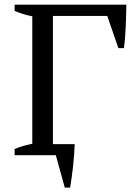

<svg xmlns="http://www.w3.org/2000/svg" viewBox="-20 -683 618 845"><path d="M44.4 -27.3Q64 -35.6 83.5 -41Q103 -46.4 122.1 -50.3V-611.3Q103 -614.7 83.5 -620.8Q64 -627 44.4 -634.8V-662.6H536.1Q535.6 -643.6 535.2 -618.7Q534.7 -593.8 533.4 -567.6Q532.2 -541.5 530.3 -516.4Q528.3 -491.2 525.4 -471.2H501L452.1 -612.8H212.9V-48.8H308.6Q308.1 -30.3 306.4 -4.9Q304.7 20.5 301.8 46.9Q298.8 73.2 295.4 98.6Q292 124 288.6 142.6H265.1L225.6 0H44.4Z"/></svg>

Font: PT Astra Serif
Style: Regular
Weight: 400
Designer: A.Korolkova, I. Chaeva
Foundry: ParaType Ltd
Version: Version 1.002